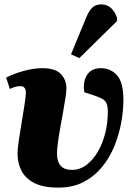

<svg xmlns="http://www.w3.org/2000/svg" viewBox="-20 -842 626 876"><path d="M246 14Q178 14 137.5 -6.5Q97 -27 78.5 -62Q60 -97 60 -141Q60 -163 66 -203Q72 -243 79.5 -287.5Q87 -332 92.5 -368.5Q98 -405 98 -420Q98 -449 72 -449Q51 -449 25 -436L8 -488Q43 -506 88.5 -518.5Q134 -531 173 -531Q232 -531 257.5 -504.5Q283 -478 283 -439Q283 -424 278.5 -394.5Q274 -365 267.5 -329Q261 -293 254.5 -256.5Q248 -220 244 -189.5Q240 -159 240 -142Q240 -66 309 -67Q345 -67 375 -90Q405 -113 427 -151Q449 -189 460.5 -236Q472 -283 472 -332Q472 -358 465.5 -371.5Q459 -385 445 -392Q431 -399 408 -407L365 -421Q357 -467 376.5 -499Q396 -531 441 -531Q484 -531 513.5 -499Q543 -467 543 -386Q543 -337 533 -282Q523 -227 501.5 -174.5Q480 -122 445 -79.5Q410 -37 361 -11.5Q312 14 246 14ZM342 -577 304 -594 374 -764Q387 -795 402.5 -808.5Q418 -822 442 -822Q469 -822 487 -805Q505 -788 514 -761V-746Z"/></svg>

Font: Literata 36pt ExtraBold
Style: Italic
Weight: 800
Italic angle: -2°
Designer: Latin by Veronika Burian and Jose Scaglione. Greek by Irene Vlachou. Cyrillic by Vera Evstafieva
Foundry: TypeTogether
Version: Version 3.002